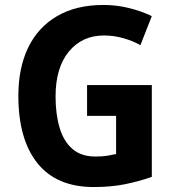

<svg xmlns="http://www.w3.org/2000/svg" viewBox="-20 -744 705 774"><path d="M331 -401H592V-31Q538 -12 482 -1Q426 10 358 10Q208 10 131 -86Q54 -182 54 -358Q54 -470 93.5 -552Q133 -634 210 -679Q287 -724 397 -724Q450 -724 500.5 -711.5Q551 -699 592 -679L546 -562Q516 -579 477.5 -590Q439 -601 399 -601Q311 -601 257.5 -536Q204 -471 204 -355Q204 -285 220 -230Q236 -175 271.5 -144Q307 -113 364 -113Q393 -113 411.5 -116Q430 -119 448 -123V-277H331Z"/></svg>

Font: Noto Sans Gujarati UI SemiCondensed
Style: Bold
Weight: 700
Width: 4
Designer: Jelle Bosma - Monotype Design Team, Universal Thirst
Foundry: Monotype Imaging Inc.
Version: Version 2.106; ttfautohint (v1.8.4.7-5d5b)